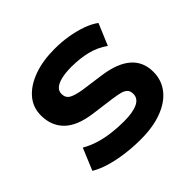

<svg xmlns="http://www.w3.org/2000/svg" viewBox="-172 -910 1116 1116"><g transform="rotate(-45 385.5 -352.5)"><path d="M392 11Q328 11 267 3Q206 -5 153.5 -20.5Q101 -36 63 -59L119 -194Q159 -171 203.5 -157.5Q248 -144 297 -138Q346 -132 397 -132Q469 -132 508.5 -150.5Q548 -169 548 -207Q548 -231 535.5 -243.5Q523 -256 499.5 -262Q476 -268 440 -273L297 -292Q184 -308 131.5 -361Q79 -414 79 -498Q79 -565 121 -613.5Q163 -662 237 -689Q311 -716 409 -716Q466 -716 519.5 -707Q573 -698 618 -682Q663 -666 696 -642L640 -509Q591 -544 532.5 -558.5Q474 -573 403 -573Q357 -573 322.5 -565Q288 -557 270 -541.5Q252 -526 252 -502Q252 -470 276.5 -455.5Q301 -441 357 -432L495 -413Q608 -397 664.5 -347.5Q721 -298 721 -215Q721 -147 681 -96Q641 -45 567 -17Q493 11 392 11Z"/></g></svg>

Font: Nunito Sans 7pt SemiExpanded ExtraBold
Style: Regular
Weight: 800
Width: 6
Designer: Vernon Adams
Foundry: Vernon Adams
Version: Version 3.101;gftools[0.9.27]